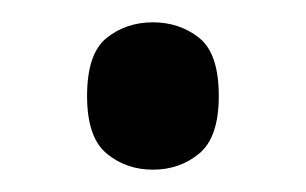

<svg xmlns="http://www.w3.org/2000/svg" viewBox="-20 -442 274 172"><path d="M117 -290Q93 -290 75.5 -304.5Q58 -319 58 -356Q58 -394 75.5 -408Q93 -422 117 -422Q141 -422 158.5 -408Q176 -394 176 -356Q176 -319 158.5 -304.5Q141 -290 117 -290Z"/></svg>

Font: Noto Serif Lao SemCond
Style: Regular
Weight: 400
Width: 4
Designer: Monotype Design Team
Foundry: Monotype Imaging Inc.
Version: Version 2.004; ttfautohint (v1.8.4.7-5d5b)